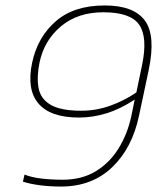

<svg xmlns="http://www.w3.org/2000/svg" viewBox="-20 -674 593 704"><path d="M204 10Q161 10 124.5 5Q88 0 64 -8L70 -34Q94 -24 130.5 -19.5Q167 -15 210 -15Q280 -15 331 -46Q382 -77 414.5 -129.5Q447 -182 461 -246L474 -309Q421 -274 370.5 -258.5Q320 -243 270 -243Q164 -243 120.5 -295Q77 -347 98 -445Q118 -538 184.5 -596Q251 -654 364 -654Q470 -654 511 -599Q552 -544 525 -416L490 -251Q465 -131 391 -60.5Q317 10 204 10ZM278 -268Q333 -268 384.5 -286.5Q436 -305 480 -335L501 -436Q522 -537 490.5 -583Q459 -629 359 -629Q265 -629 203.5 -577.5Q142 -526 125 -445Q114 -391 121.5 -351Q129 -311 166 -289.5Q203 -268 278 -268Z"/></svg>

Font: Kanit Thin
Style: Italic
Weight: 250
Italic angle: -12°
Designer: Katatrad Team
Foundry: CadsonDemak
Version: Version 2.000; ttfautohint (v1.8.3)